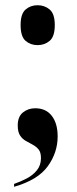

<svg xmlns="http://www.w3.org/2000/svg" viewBox="-20 -561 294 736"><path d="M124 -388Q97 -388 78 -404.5Q59 -421 59 -465Q59 -508 78 -524.5Q97 -541 124 -541Q151 -541 170.5 -524.5Q190 -508 190 -465Q190 -421 170.5 -404.5Q151 -388 124 -388ZM34 144Q60 135 83.5 122.5Q107 110 122 91Q137 72 137 45Q137 23 128 12Q119 1 106 -6Q93 -13 79.5 -20.5Q66 -28 57 -41.5Q48 -55 48 -80Q48 -114 68 -130Q88 -146 115 -146Q156 -146 178.5 -117Q201 -88 201 -38Q201 24 163 76.5Q125 129 34 155Z"/></svg>

Font: Noto Serif Display SemiCondensed
Style: Bold
Weight: 700
Width: 4
Designer: Monotype Design Team
Foundry: Monotype Imaging Inc.
Version: Version 2.009